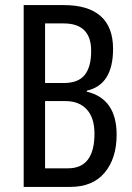

<svg xmlns="http://www.w3.org/2000/svg" viewBox="-20 -734 517 754"><path d="M231 -714Q326 -714 375 -671Q424 -628 424 -542Q424 -401 321 -378V-374Q438 -346 438 -205Q438 -112 391 -56Q344 0 256 0H73V-714ZM231 -408Q287 -408 312.5 -439.5Q338 -471 338 -534Q338 -642 230 -642H157V-408ZM157 -337V-73H247Q351 -73 351 -209Q351 -271 321 -304Q291 -337 237 -337Z"/></svg>

Font: Noto Sans Hebrew ExtraCondensed
Style: Regular
Weight: 400
Width: 2
Designer: Monotype Design Team
Foundry: Monotype Imaging Inc.
Version: Version 2.004; ttfautohint (v1.8.4.7-5d5b)